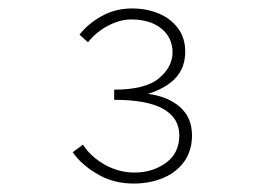

<svg xmlns="http://www.w3.org/2000/svg" viewBox="-20 -832 640 454"><path d="M296 -398Q248 -398 210 -420.5Q172 -443 152 -472L176 -490Q195 -461 228 -442.5Q261 -424 298 -424Q341 -424 372.5 -447Q404 -470 404 -512Q404 -553 366 -574.5Q328 -596 250 -596V-620Q324 -620 356 -647Q388 -674 388 -708Q388 -743 361.5 -764.5Q335 -786 290 -786Q264 -786 236 -771.5Q208 -757 188 -732L168 -750Q188 -776 220.5 -794Q253 -812 292 -812Q327 -812 355.5 -800Q384 -788 401 -765Q418 -742 418 -710Q418 -673 396 -648.5Q374 -624 330 -610Q377 -604 405.5 -579Q434 -554 434 -512Q434 -476 416 -450.5Q398 -425 366.5 -411.5Q335 -398 296 -398Z"/></svg>

Font: Source Code Pro ExtraLight ExtraLight
Style: Regular
Weight: 250
Monospace: yes
Version: Version 1.018;hotconv 1.0.116;makeotfexe 2.5.65601